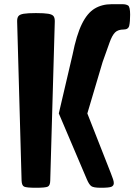

<svg xmlns="http://www.w3.org/2000/svg" viewBox="-20 -887 635 907"><path d="M456.1 0Q421.9 0 411.4 -7.6Q400.9 -15.1 390.6 -39.1L257.8 -351.1L322.8 -628.9Q341.3 -721.7 366.7 -773.4Q392.1 -825.2 426.8 -846.2Q461.4 -867.2 507.8 -867.2H558.1Q574.7 -867.2 584.7 -861.3Q594.7 -855.5 594.7 -817.9Q594.7 -784.7 590.6 -766.1Q586.4 -747.6 564.5 -747.6Q537.6 -747.6 523.7 -733.9Q509.8 -720.2 497.8 -686.8Q485.8 -653.3 464.8 -594.2L392.6 -351.1L503.4 -69.3Q510.3 -51.8 513.9 -40.8Q517.6 -29.8 517.6 -22Q517.6 -10.3 507.1 -5.1Q496.6 0 456.1 0ZM149.9 0Q105 0 94 -5.4Q83 -10.7 82 -33.2L61 -784.7Q60.5 -801.8 66.7 -810.3Q72.8 -818.8 92 -822Q111.3 -825.2 149.9 -825.2Q188.5 -825.2 207.8 -822Q227.1 -818.8 233.2 -810.3Q239.3 -801.8 238.8 -784.7L217.3 -33.2Q216.8 -10.7 205.8 -5.4Q194.8 0 149.9 0Z"/></svg>

Font: Denk One
Style: Regular
Weight: 400
Designer: Irina Smirnova, Eben Sorkin
Foundry: Sorkin Type Co.f
Version: Version 1.004; ttfautohint (v1.8.4.7-5d5b);gftools[0.9.23]